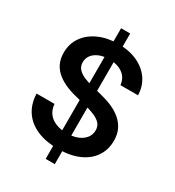

<svg xmlns="http://www.w3.org/2000/svg" viewBox="-217 -957 1082 1187"><g transform="rotate(30 324.0 -363.5)"><path d="M294.4 102.5V-830.1H359.4V102.5ZM327.6 11.2Q242.2 11.2 179.2 -15.9Q116.2 -43 81.3 -94.5Q46.4 -146 43.9 -219.2H171.9Q174.8 -179.7 195.1 -153.1Q215.3 -126.5 249.8 -113Q284.2 -99.6 327.1 -99.6Q370.6 -99.6 403.6 -112.5Q436.5 -125.5 455.3 -149.4Q474.1 -173.3 474.1 -204.6Q474.1 -232.4 458.3 -251Q442.4 -269.5 412.8 -282.7Q383.3 -295.9 341.8 -306.2L260.3 -326.7Q165 -350.1 113.8 -397.9Q62.5 -445.8 62.5 -522.9Q62.5 -587.4 96.9 -635.7Q131.3 -684.1 191.7 -710.9Q252 -737.8 328.6 -737.8Q407.2 -737.8 465.8 -710.7Q524.4 -683.6 557.6 -635.3Q590.8 -586.9 592.3 -523.4H466.8Q461.9 -572.8 424.6 -600.1Q387.2 -627.4 327.1 -627.4Q286.6 -627.4 256.6 -614.7Q226.6 -602.1 210.2 -580.3Q193.8 -558.6 193.8 -530.3Q193.8 -501 211.4 -481.9Q229 -462.9 257.8 -450.7Q286.6 -438.5 319.8 -430.7L389.2 -413.1Q433.1 -402.8 471.9 -386.2Q510.7 -369.6 540.5 -344.7Q570.3 -319.8 587.2 -285.6Q604 -251.5 604 -205.6Q604 -140.6 571 -91.8Q538.1 -43 476.3 -15.9Q414.6 11.2 327.6 11.2Z"/></g></svg>

Font: Inter 18pt SemiBold
Style: Regular
Weight: 600
Designer: Rasmus Andersson
Foundry: rsms
Version: Version 4.001;git-66647c0bb